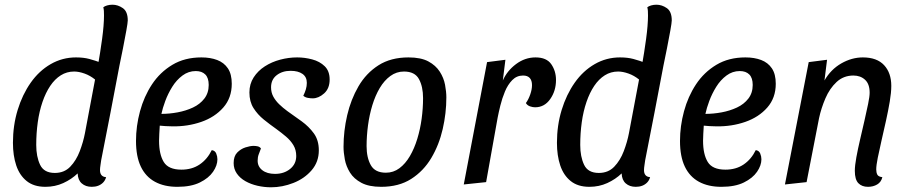

<svg xmlns="http://www.w3.org/2000/svg" viewBox="-20 -774 3854 816"><path d="M173 20Q124 20 93.5 -4.5Q63 -29 49 -71Q35 -113 35 -167Q35 -241 55 -306.5Q75 -372 110.5 -422.5Q146 -473 195.5 -501.5Q245 -530 303 -530Q335 -530 359.5 -523.5Q384 -517 416 -505L488 -497Q469 -396 449.5 -295Q430 -194 410 -93Q409 -84 407 -72Q405 -60 405 -51Q405 -37 411.5 -29.5Q418 -22 431 -21Q427 -7 418 2Q409 11 397 15.5Q385 20 370 20Q344 20 327.5 5.5Q311 -9 310 -37Q284 -12 249 4Q214 20 173 20ZM213 -39Q253 -39 278.5 -65.5Q304 -92 319 -131.5Q334 -171 341 -208L384 -436Q363 -453 339 -461.5Q315 -470 295 -470Q264 -470 238.5 -454Q213 -438 193.5 -409Q174 -380 160.5 -340.5Q147 -301 140.5 -254.5Q134 -208 134 -158Q134 -108 150.5 -73.5Q167 -39 213 -39ZM486 -487 396 -494Q406 -550 414 -609Q422 -668 422 -708Q422 -719 421.5 -727.5Q421 -736 419 -743Q425 -748 435.5 -751Q446 -754 458 -754Q481 -754 502 -739.5Q523 -725 523 -687Q523 -678 517 -644.5Q511 -611 502.5 -568Q494 -525 486 -487Z M734 20Q678 20 638.5 -1.5Q599 -23 578.5 -66Q558 -109 558 -175Q558 -238 575 -301Q592 -364 626 -415.5Q660 -467 712.5 -498.5Q765 -530 836 -530Q874 -530 903 -519Q932 -508 948.5 -483.5Q965 -459 965 -418Q965 -358 929 -317Q893 -276 835.5 -256Q778 -236 713 -237Q700 -237 684 -238Q668 -239 659 -240Q658 -222 657 -205.5Q656 -189 656 -176Q656 -118 676 -85.5Q696 -53 751 -53Q796 -53 828.5 -75Q861 -97 880 -136Q894 -134 899 -121.5Q904 -109 904 -97Q904 -71 885.5 -44Q867 -17 829.5 1.5Q792 20 734 20ZM666 -290Q700 -290 735 -296.5Q770 -303 800 -317Q830 -331 848.5 -355Q867 -379 867 -413Q867 -443 852.5 -457.5Q838 -472 812 -472Q781 -472 755.5 -453Q730 -434 712 -405Q694 -376 682.5 -345Q671 -314 666 -290Z M1132 22Q1103 22 1074.5 15.5Q1046 9 1023 -4Q1000 -17 986.5 -36.5Q973 -56 973 -81Q973 -110 988 -125.5Q1003 -141 1023 -147.5Q1043 -154 1058 -154Q1067 -154 1075.5 -152Q1084 -150 1089 -143Q1084 -130 1079.5 -118Q1075 -106 1075 -91Q1075 -66 1095 -50.5Q1115 -35 1149 -35Q1187 -35 1213 -56Q1239 -77 1239 -111Q1239 -137 1227 -157Q1215 -177 1195.5 -193.5Q1176 -210 1154 -226Q1127 -245 1101 -266Q1075 -287 1057.5 -314.5Q1040 -342 1040 -381Q1040 -417 1058 -445Q1076 -473 1105.5 -492Q1135 -511 1171 -520.5Q1207 -530 1243 -530Q1275 -530 1307 -521.5Q1339 -513 1360 -492.5Q1381 -472 1381 -436Q1381 -398 1357.5 -377Q1334 -356 1309 -356Q1300 -356 1288.5 -358Q1277 -360 1269 -367Q1276 -381 1280 -394.5Q1284 -408 1284 -422Q1284 -447 1265.5 -460Q1247 -473 1215 -473Q1180 -473 1156 -454.5Q1132 -436 1132 -403Q1132 -381 1141.5 -363.5Q1151 -346 1166.5 -331Q1182 -316 1201 -302Q1231 -281 1262 -258.5Q1293 -236 1314 -207Q1335 -178 1335 -135Q1335 -86 1304.5 -50.5Q1274 -15 1227 3.5Q1180 22 1132 22Z M1600 20Q1548 20 1516 3Q1484 -14 1467.5 -40.5Q1451 -67 1445.5 -96.5Q1440 -126 1440 -150Q1440 -217 1455.5 -284Q1471 -351 1503.5 -407Q1536 -463 1588.5 -496.5Q1641 -530 1716 -530Q1769 -530 1800.5 -513Q1832 -496 1849 -469.5Q1866 -443 1871.5 -413.5Q1877 -384 1877 -360Q1877 -293 1861.5 -225.5Q1846 -158 1813 -102.5Q1780 -47 1727.5 -13.5Q1675 20 1600 20ZM1620 -40Q1652 -40 1677.5 -59Q1703 -78 1722 -110.5Q1741 -143 1753.5 -184Q1766 -225 1772 -269.5Q1778 -314 1778 -357Q1778 -406 1760.5 -438Q1743 -470 1697 -470Q1665 -470 1639 -451Q1613 -432 1594 -400Q1575 -368 1562.5 -327Q1550 -286 1544 -241Q1538 -196 1538 -153Q1538 -104 1556 -72Q1574 -40 1620 -40Z M1951 10 2050 -510 2128 -520 2117 -432Q2135 -473 2173 -501.5Q2211 -530 2256 -530Q2303 -530 2323 -501Q2343 -472 2343 -434Q2343 -388 2318.5 -353Q2294 -318 2254 -318Q2244 -318 2232.5 -322Q2221 -326 2215 -336Q2226 -351 2233.5 -372.5Q2241 -394 2241 -412Q2241 -432 2231.5 -442.5Q2222 -453 2203 -453Q2176 -453 2157 -433.5Q2138 -414 2126 -385Q2114 -356 2106.5 -325.5Q2099 -295 2095 -274L2046 0Z M2485 20Q2436 20 2405.5 -4.5Q2375 -29 2361 -71Q2347 -113 2347 -167Q2347 -241 2367 -306.5Q2387 -372 2422.5 -422.5Q2458 -473 2507.5 -501.5Q2557 -530 2615 -530Q2647 -530 2671.5 -523.5Q2696 -517 2728 -505L2800 -497Q2781 -396 2761.5 -295Q2742 -194 2722 -93Q2721 -84 2719 -72Q2717 -60 2717 -51Q2717 -37 2723.5 -29.5Q2730 -22 2743 -21Q2739 -7 2730 2Q2721 11 2709 15.5Q2697 20 2682 20Q2656 20 2639.5 5.5Q2623 -9 2622 -37Q2596 -12 2561 4Q2526 20 2485 20ZM2525 -39Q2565 -39 2590.5 -65.5Q2616 -92 2631 -131.5Q2646 -171 2653 -208L2696 -436Q2675 -453 2651 -461.5Q2627 -470 2607 -470Q2576 -470 2550.5 -454Q2525 -438 2505.5 -409Q2486 -380 2472.5 -340.5Q2459 -301 2452.5 -254.5Q2446 -208 2446 -158Q2446 -108 2462.5 -73.5Q2479 -39 2525 -39ZM2798 -487 2708 -494Q2718 -550 2726 -609Q2734 -668 2734 -708Q2734 -719 2733.5 -727.5Q2733 -736 2731 -743Q2737 -748 2747.5 -751Q2758 -754 2770 -754Q2793 -754 2814 -739.5Q2835 -725 2835 -687Q2835 -678 2829 -644.5Q2823 -611 2814.5 -568Q2806 -525 2798 -487Z M3046 20Q2990 20 2950.5 -1.5Q2911 -23 2890.5 -66Q2870 -109 2870 -175Q2870 -238 2887 -301Q2904 -364 2938 -415.5Q2972 -467 3024.5 -498.5Q3077 -530 3148 -530Q3186 -530 3215 -519Q3244 -508 3260.5 -483.5Q3277 -459 3277 -418Q3277 -358 3241 -317Q3205 -276 3147.5 -256Q3090 -236 3025 -237Q3012 -237 2996 -238Q2980 -239 2971 -240Q2970 -222 2969 -205.5Q2968 -189 2968 -176Q2968 -118 2988 -85.5Q3008 -53 3063 -53Q3108 -53 3140.5 -75Q3173 -97 3192 -136Q3206 -134 3211 -121.5Q3216 -109 3216 -97Q3216 -71 3197.5 -44Q3179 -17 3141.5 1.5Q3104 20 3046 20ZM2978 -290Q3012 -290 3047 -296.5Q3082 -303 3112 -317Q3142 -331 3160.5 -355Q3179 -379 3179 -413Q3179 -443 3164.5 -457.5Q3150 -472 3124 -472Q3093 -472 3067.5 -453Q3042 -434 3024 -405Q3006 -376 2994.5 -345Q2983 -314 2978 -290Z M3669 20Q3643 20 3628 4.5Q3613 -11 3613 -48Q3613 -70 3619.5 -105.5Q3626 -141 3635.5 -181.5Q3645 -222 3654 -261.5Q3663 -301 3669.5 -332.5Q3676 -364 3676 -380Q3676 -417 3656.5 -435Q3637 -453 3607 -453Q3565 -453 3535.5 -425.5Q3506 -398 3488 -356Q3470 -314 3461 -272L3408 0L3316 10L3417 -510L3495 -520L3484 -432Q3511 -479 3555.5 -504.5Q3600 -530 3647 -530Q3707 -530 3737.5 -497Q3768 -464 3768 -409Q3768 -381 3761.5 -342.5Q3755 -304 3745.5 -261Q3736 -218 3726.5 -177Q3717 -136 3710.5 -103.5Q3704 -71 3704 -54Q3704 -41 3708.5 -32Q3713 -23 3730 -21Q3725 0 3708 10Q3691 20 3669 20Z"/></svg>

Font: Sansita Swashed Light
Style: Regular
Weight: 300
Designer: Pablo Cosgaya
Foundry: Omnibus-Type
Version: Version 1.003